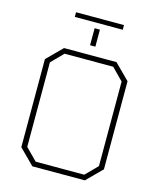

<svg xmlns="http://www.w3.org/2000/svg" viewBox="-138 -1060 954 1156"><g transform="rotate(15 339.5 -482.0)"><path d="M190 -935V-964H489V-935ZM323 -794V-900H356V-794ZM176 0 82 -94V-643L176 -737H503L597 -643V-94L503 0ZM188 -32H491L563 -105V-632L491 -705H188L116 -632V-105Z"/></g></svg>

Font: Tomorrow ExtraLight
Style: Regular
Weight: 275
Designer: Tony de Marco, Monica Rizzolli
Foundry: Just in Type
Version: Version 2.002